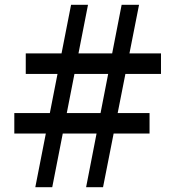

<svg xmlns="http://www.w3.org/2000/svg" viewBox="-20 -785 740 805"><path d="M128 0 278 -765H349L199 0ZM40 -225V-311H607V-225ZM88 -475V-561H655V-475ZM341 0 490 -765H563L412 0Z"/></svg>

Font: Roboto Serif 20pt Medium
Style: Regular
Weight: 500
Version: Version 1.008